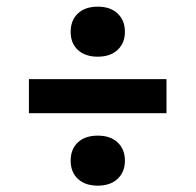

<svg xmlns="http://www.w3.org/2000/svg" viewBox="-20 -676 602 591"><path d="M281 -501.5Q242.5 -501.5 220 -522Q197.5 -542.5 197.5 -578Q197.5 -613.5 219.8 -634.5Q242 -655.5 281 -655.5Q320 -655.5 342.2 -634.2Q364.5 -613 364.5 -578Q364.5 -543.5 342 -522.5Q319.5 -501.5 281 -501.5ZM69 -327.5V-432.5H492.5V-327.5ZM281 -104.5Q242.5 -104.5 220 -125.2Q197.5 -146 197.5 -181.5Q197.5 -217 219.8 -237.8Q242 -258.5 281 -258.5Q320 -258.5 342.2 -237.5Q364.5 -216.5 364.5 -181.5Q364.5 -146.5 342 -125.5Q319.5 -104.5 281 -104.5Z"/></svg>

Font: Encode Sans SmExp SmBold
Style: Regular
Weight: 600
Width: 6
Designer: Multiple Designers
Foundry: Impallari Type
Version: Version 3.002; ttfautohint (v1.8.3) -l 8 -r 50 -G 200 -x 14 